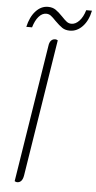

<svg xmlns="http://www.w3.org/2000/svg" viewBox="-59 -893 468 933"><g transform="rotate(5 175.5 -427.0)"><path d="M49 0 155 -669Q157 -686 165 -695Q173 -704 186 -704Q191 -704 198 -700L92 -31Q86 4 61 4Q56 4 49 0ZM137 -858Q159 -858 174.5 -847.5Q190 -837 209 -817Q224 -801 234 -793.5Q244 -786 257 -786Q277 -786 295 -805Q313 -824 323 -858H351Q341 -809 314 -780.5Q287 -752 252 -752Q230 -752 215 -762Q200 -772 179 -793Q164 -809 154 -816.5Q144 -824 131 -824Q111 -824 94.5 -805Q78 -786 68 -752H40Q51 -801 77 -829.5Q103 -858 137 -858Z"/></g></svg>

Font: Thasadith
Style: Italic
Weight: 400
Italic angle: -9°
Designer: Cadson Demak Co.,Ltd.
Foundry: Cadson Demak Co.,Ltd.
Version: Version 1.000; ttfautohint (v1.6)